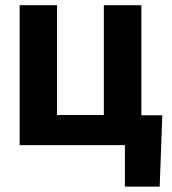

<svg xmlns="http://www.w3.org/2000/svg" viewBox="-20 -548 649 725"><path d="M54.2 0H451.7V156.7H583L592.8 -112.8H513.7V-528.3H372.1V-113.8H195.3V-528.3H54.2Z"/></svg>

Font: Roboto
Style: Bold
Weight: 700
Designer: Google
Version: Version 2.137; 2017